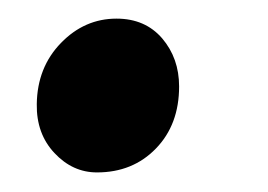

<svg xmlns="http://www.w3.org/2000/svg" viewBox="-20 -172 281 201"><path d="M18.5 -63Q19 -101.5 43.8 -127Q68.5 -152.5 102 -152.5Q132 -152.5 149.8 -131.8Q167.5 -111 167.5 -81.5Q167.5 -41.5 143.2 -16.5Q119 8.5 81.5 8.5Q56 8.5 37 -11.8Q18 -32 18.5 -63Z"/></svg>

Font: Merriweather 36pt ExtraBold
Style: Italic
Weight: 800
Italic angle: -7.8°
Version: Version 2.101